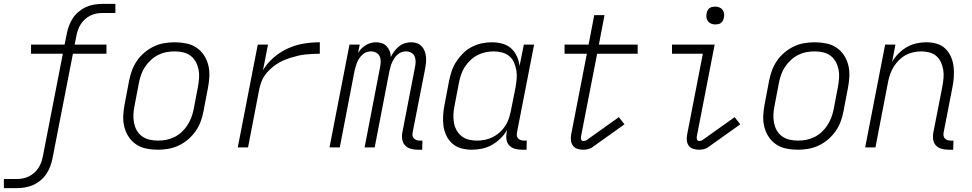

<svg xmlns="http://www.w3.org/2000/svg" viewBox="-44 -760 5014 990"><path d="M-24 210V163H42Q58 163 73.5 160Q89 157 104 150Q119 143 132 131.5Q145 120 154 106Q163 92 168.5 77Q174 62 177 46L280 -483H116V-530H289L300 -585Q304 -606 311.5 -626.5Q319 -647 331.5 -666Q344 -685 362 -700Q380 -715 400 -724Q420 -733 442 -736.5Q464 -740 484 -740H551V-693H485Q469 -693 453 -690Q437 -687 422.5 -680Q408 -673 395 -661.5Q382 -650 373 -636Q364 -622 358.5 -607Q353 -592 350 -576L341 -530H505V-483H332L227 55Q223 76 215.5 96.5Q208 117 195.5 136Q183 155 165 170Q147 185 126.5 194Q106 203 84.5 206.5Q63 210 43 210Z M769 12Q739 12 710 6Q681 0 658 -15.5Q635 -31 619.5 -54.5Q604 -78 597 -106Q590 -134 591.5 -164Q593 -194 599 -225L622 -345Q627 -371 636.5 -397Q646 -423 662.5 -447Q679 -471 702 -490Q725 -509 750.5 -521Q776 -533 803 -537.5Q830 -542 857 -542Q887 -542 916.5 -536Q946 -530 969 -514.5Q992 -499 1007.5 -475.5Q1023 -452 1030 -424Q1037 -396 1035.5 -366Q1034 -336 1028 -305L1005 -185Q1000 -159 990.5 -133Q981 -107 964 -83Q947 -59 924.5 -40Q902 -21 876 -9Q850 3 823 7.5Q796 12 769 12ZM771 -35Q792 -35 813 -39Q834 -43 854.5 -53Q875 -63 892 -78.5Q909 -94 921.5 -113Q934 -132 942 -153Q950 -174 954 -194L977 -314Q981 -337 982.5 -359.5Q984 -382 979.5 -403Q975 -424 965 -442Q955 -460 938.5 -472.5Q922 -485 900.5 -490Q879 -495 856 -495Q835 -495 813.5 -491Q792 -487 772 -477Q752 -467 735 -451.5Q718 -436 705 -417Q692 -398 684.5 -377Q677 -356 673 -336L650 -216Q645 -193 644 -170.5Q643 -148 647 -127Q651 -106 661 -88Q671 -70 688 -57.5Q705 -45 726.5 -40Q748 -35 771 -35Z M1182 0 1285 -530H1338L1312 -398Q1334 -435 1368.5 -464.5Q1403 -494 1443 -511.5Q1483 -529 1524 -535.5Q1565 -542 1605 -542V-483Q1587 -483 1567.5 -482Q1548 -481 1529.5 -479Q1511 -477 1492 -472.5Q1473 -468 1454 -462Q1435 -456 1416.5 -448Q1398 -440 1381 -428.5Q1364 -417 1349 -403Q1334 -389 1322 -372.5Q1310 -356 1303.5 -337.5Q1297 -319 1293 -301L1235 0Z M2109 12Q2091 12 2073.5 7Q2056 2 2044.5 -10.5Q2033 -23 2030 -41.5Q2027 -60 2031 -79L2096 -415Q2099 -429 2099 -443.5Q2099 -458 2093.5 -470Q2088 -482 2076 -488.5Q2064 -495 2049 -495Q2038 -495 2026.5 -491Q2015 -487 2005.5 -478.5Q1996 -470 1989.5 -460Q1983 -450 1978 -439Q1973 -428 1970 -417Q1967 -406 1964 -394L1888 0H1836L1916 -415Q1919 -429 1919 -443.5Q1919 -458 1913.5 -470Q1908 -482 1895.5 -488.5Q1883 -495 1869 -495Q1857 -495 1845.5 -491Q1834 -487 1825 -478.5Q1816 -470 1809 -460Q1802 -450 1797.5 -439Q1793 -428 1790 -417Q1787 -406 1784 -394L1708 0H1655L1758 -530H1811L1802 -487Q1810 -499 1820 -509.5Q1830 -520 1842.5 -527.5Q1855 -535 1868.5 -538.5Q1882 -542 1895 -542Q1911 -542 1925.5 -537Q1940 -532 1950 -521Q1960 -510 1965.5 -496Q1971 -482 1971 -466Q1979 -482 1989.5 -496Q2000 -510 2013.5 -521Q2027 -532 2043.5 -537Q2060 -542 2076 -542Q2092 -542 2106 -537Q2120 -532 2130 -521.5Q2140 -511 2145.5 -497Q2151 -483 2152.5 -467.5Q2154 -452 2152.5 -436.5Q2151 -421 2148 -405L2084 -79Q2082 -70 2083 -61.5Q2084 -53 2089.5 -47Q2095 -41 2103 -38Q2111 -35 2119 -35H2134L2133 12Z M2388 12Q2360 12 2333.5 4.5Q2307 -3 2288 -20Q2269 -37 2257.5 -61Q2246 -85 2242.5 -112Q2239 -139 2241 -167.5Q2243 -196 2249 -225L2272 -345Q2277 -370 2285.5 -395Q2294 -420 2309.5 -443.5Q2325 -467 2345 -486.5Q2365 -506 2389.5 -518.5Q2414 -531 2440 -536.5Q2466 -542 2492 -542Q2520 -542 2546 -535Q2572 -528 2591 -511Q2610 -494 2621 -470Q2632 -446 2635 -420L2657 -530H2710L2622 -79Q2620 -70 2621 -61.5Q2622 -53 2627 -47Q2632 -41 2640 -38Q2648 -35 2657 -35H2672L2671 12H2647Q2628 12 2610.5 7Q2593 2 2581.5 -10.5Q2570 -23 2567.5 -41.5Q2565 -60 2569 -79L2571 -90Q2557 -66 2536.5 -46Q2516 -26 2492 -12.5Q2468 1 2441 6.5Q2414 12 2388 12ZM2416 -35Q2436 -35 2456 -39Q2476 -43 2495.5 -52.5Q2515 -62 2532 -77Q2549 -92 2561 -110.5Q2573 -129 2579.5 -148.5Q2586 -168 2590 -188L2614 -308Q2618 -331 2620 -353.5Q2622 -376 2618.5 -397Q2615 -418 2606.5 -437.5Q2598 -457 2582 -470.5Q2566 -484 2545 -489.5Q2524 -495 2501 -495Q2481 -495 2459.5 -490.5Q2438 -486 2418.5 -476Q2399 -466 2382 -450Q2365 -434 2353 -415.5Q2341 -397 2334 -376.5Q2327 -356 2323 -336L2300 -216Q2295 -193 2294 -171Q2293 -149 2296.5 -128Q2300 -107 2310 -89Q2320 -71 2336 -58Q2352 -45 2373 -40Q2394 -35 2416 -35Z M2963 12Q2948 12 2933.5 7.5Q2919 3 2910.5 -8.5Q2902 -20 2900 -35.5Q2898 -51 2901 -66L2982 -483H2867V-530H2991L3020 -682H3073L3044 -530H3244V-483H3035L2952 -57Q2950 -49 2952.5 -41Q2955 -33 2964 -33Q2968 -33 2972.5 -34Q2977 -35 2980 -37L3147 -156L3176 -119L3009 0Q2998 7 2986.5 9.5Q2975 12 2963 12Z M3561 12Q3545 12 3530.5 7.5Q3516 3 3507.5 -8.5Q3499 -20 3497.5 -35.5Q3496 -51 3499 -66L3580 -483H3421V-530H3641L3549 -57Q3547 -49 3550 -41Q3553 -33 3561 -33Q3565 -33 3569.5 -34Q3574 -35 3577 -37L3744 -156L3773 -119L3606 0Q3595 7 3583.5 9.5Q3572 12 3561 12ZM3644 -634Q3633 -634 3623 -638Q3613 -642 3606.5 -650.5Q3600 -659 3598.5 -670Q3597 -681 3600 -693Q3601 -700 3605 -707Q3609 -714 3615 -718.5Q3621 -723 3629 -724.5Q3637 -726 3644 -726Q3655 -726 3665 -722Q3675 -718 3681.5 -709.5Q3688 -701 3689.5 -690Q3691 -679 3688 -667Q3687 -660 3683 -653Q3679 -646 3673 -641.5Q3667 -637 3659 -635.5Q3651 -634 3644 -634Z M4069 12Q4039 12 4010 6Q3981 0 3958 -15.5Q3935 -31 3919.5 -54.5Q3904 -78 3897 -106Q3890 -134 3891.5 -164Q3893 -194 3899 -225L3922 -345Q3927 -371 3936.5 -397Q3946 -423 3962.5 -447Q3979 -471 4002 -490Q4025 -509 4050.5 -521Q4076 -533 4103 -537.5Q4130 -542 4157 -542Q4187 -542 4216.5 -536Q4246 -530 4269 -514.5Q4292 -499 4307.5 -475.5Q4323 -452 4330 -424Q4337 -396 4335.5 -366Q4334 -336 4328 -305L4305 -185Q4300 -159 4290.5 -133Q4281 -107 4264 -83Q4247 -59 4224.5 -40Q4202 -21 4176 -9Q4150 3 4123 7.5Q4096 12 4069 12ZM4071 -35Q4092 -35 4113 -39Q4134 -43 4154.5 -53Q4175 -63 4192 -78.5Q4209 -94 4221.5 -113Q4234 -132 4242 -153Q4250 -174 4254 -194L4277 -314Q4281 -337 4282.5 -359.5Q4284 -382 4279.5 -403Q4275 -424 4265 -442Q4255 -460 4238.5 -472.5Q4222 -485 4200.5 -490Q4179 -495 4156 -495Q4135 -495 4113.5 -491Q4092 -487 4072 -477Q4052 -467 4035 -451.5Q4018 -436 4005 -417Q3992 -398 3984.5 -377Q3977 -356 3973 -336L3950 -216Q3945 -193 3944 -170.5Q3943 -148 3947 -127Q3951 -106 3961 -88Q3971 -70 3988 -57.5Q4005 -45 4026.5 -40Q4048 -35 4071 -35Z M4847 12Q4828 12 4810.5 7Q4793 2 4781.5 -10.5Q4770 -23 4767.5 -41.5Q4765 -60 4769 -79L4815 -314Q4819 -336 4821 -358Q4823 -380 4819.5 -400.5Q4816 -421 4807.5 -439.5Q4799 -458 4784 -471Q4769 -484 4748.5 -489.5Q4728 -495 4706 -495Q4686 -495 4665.5 -490.5Q4645 -486 4627 -476.5Q4609 -467 4593 -451.5Q4577 -436 4565.5 -418Q4554 -400 4547 -380.5Q4540 -361 4536 -342L4470 0H4417L4520 -530H4573L4556 -441Q4569 -464 4589 -484Q4609 -504 4632.5 -517.5Q4656 -531 4682 -536.5Q4708 -542 4732 -542Q4761 -542 4786.5 -534.5Q4812 -527 4830.5 -509Q4849 -491 4859.5 -467Q4870 -443 4873 -416Q4876 -389 4874 -361Q4872 -333 4866 -305L4822 -79Q4820 -70 4821 -61.5Q4822 -53 4827 -47Q4832 -41 4840 -38Q4848 -35 4857 -35H4872L4871 12Z"/></svg>

Font: Lode Dark
Style: Italic
Weight: 400
Italic angle: -11°
Monospace: yes
Designer: Belleve Invis
Foundry: Belleve Invis
Version: Version 29.2.0; ttfautohint (v1.8.3)